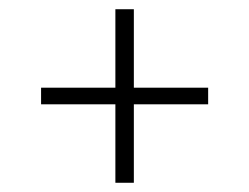

<svg xmlns="http://www.w3.org/2000/svg" viewBox="-20 -548 540 416"><path d="M230 -152V-322H69V-358H230V-528H270V-358H431V-322H270V-152Z"/></svg>

Font: Iosevka SS18 Extralight
Style: Regular
Weight: 200
Monospace: yes
Designer: Belleve Invis
Foundry: Belleve Invis
Version: Version 25.1.1; ttfautohint (v1.8.4)